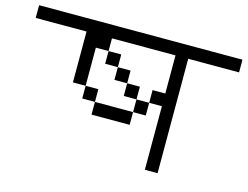

<svg xmlns="http://www.w3.org/2000/svg" viewBox="-88 -831 1177 912"><g transform="rotate(15 500.0 -375.5)"><path d="M1000 -625H750V-62.5H687.5V-375H625V-437.5H687.5V-625H375V-562.5H312.5V-375H250V-625H0V-687.5H1000ZM312.5 -375H375V-312.5H312.5ZM375 -312.5H562.5V-250H375ZM375 -562.5H437.5V-500H375ZM437.5 -500H500V-437.5H437.5ZM500 -437.5H562.5V-375H500ZM562.5 -375H625V-312.5H562.5Z"/></g></svg>

Font: 寒蝉点阵体 16px
Style: Regular
Weight: 400
Designer: Designed by Warren2060
Foundry: ChillType
Version: Version 1.000